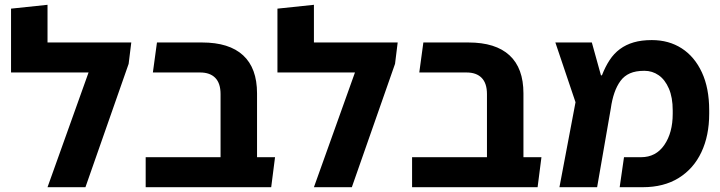

<svg xmlns="http://www.w3.org/2000/svg" viewBox="-20 -780 3002 800"><path d="M178 -603H527L516 -514L336 0H178L349 -478H26V-744L178 -760Z M899 0V-388Q899 -433 877 -455.5Q855 -478 814 -478H617L634 -603H822Q935 -603 993 -549.5Q1051 -496 1051 -391V-115Q1044 -85 1024.5 -56Q1005 -27 985 0ZM587 0V-125H1126L1110 0Z M1288 -603H1637L1626 -514L1446 0H1288L1459 -478H1136V-744L1288 -760Z M2009 0V-388Q2009 -433 1987 -455.5Q1965 -478 1924 -478H1727L1744 -603H1932Q2045 -603 2103 -549.5Q2161 -496 2161 -391V-115Q2154 -85 2134.5 -56Q2115 -27 2095 0ZM1697 0V-125H2236L2220 0Z M2311 0 2378 -354 2294 -603H2446L2484 -466H2488Q2502 -502 2520 -529.5Q2538 -557 2563 -575.5Q2588 -594 2620.5 -603.5Q2653 -613 2696 -613Q2767 -613 2820.5 -578.5Q2874 -544 2904.5 -478.5Q2935 -413 2935 -320V-306Q2935 -215 2902.5 -146Q2870 -77 2808 -38.5Q2746 0 2658 0H2562L2580 -125H2651Q2713 -125 2748 -176Q2783 -227 2783 -306V-320Q2783 -374 2767 -411Q2751 -448 2724.5 -466.5Q2698 -485 2665 -485Q2629 -485 2605 -474.5Q2581 -464 2565.5 -443Q2550 -422 2540 -393Q2530 -364 2525 -328L2468 0Z"/></svg>

Font: Noto Sans Hebrew Thin
Style: Bold
Weight: 700
Version: Version 3.001